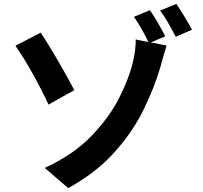

<svg xmlns="http://www.w3.org/2000/svg" viewBox="-20 -887 1040 982"><path d="M360 -426 228 -352Q196 -422 148.5 -507.5Q101 -593 59 -653L188 -720Q227 -662 278.5 -573Q330 -484 360 -426ZM825 -701 751 -670 832 -654Q821 -618 810 -580Q804 -556 800 -543Q768 -434 711.5 -320.5Q655 -207 562 -104.5Q469 -2 329 75L209 -28Q358 -97 451 -195Q544 -293 592.5 -392Q641 -491 658 -562Q667 -597 671 -631Q675 -665 674 -685L739 -672Q724 -704 704 -739Q684 -774 665 -801L747 -835Q767 -806 789 -768Q811 -730 825 -701ZM799 -833 882 -867Q902 -838 924.5 -800.5Q947 -763 962 -735L879 -699Q877 -703 875 -706Q859 -737 839 -772Q819 -807 799 -833Z"/></svg>

Font: Source Han Sans CN Bold
Style: Bold
Weight: 700
Designer: Ryoko NISHIZUKA 西塚涼子 (kana & ideographs); Paul D. Hunt (Latin, Greek & Cyrillic); Wenlong ZHANG 张文龙 (bopomofo); Sandoll 
Foundry: Adobe Systems Incorporated
Version: Version 1.00;May 30, 2023;FontCreator 11.5.0.2422 32-bit